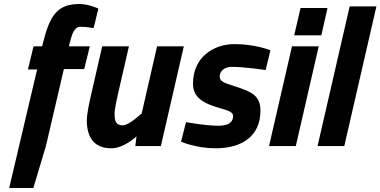

<svg xmlns="http://www.w3.org/2000/svg" viewBox="-20 -732 1906 962"><path d="M402 -386 430 -500H325L330 -519C341 -560 350 -598 384 -598C414 -598 449 -591 449 -591L473 -689C473 -689 424 -712 378 -712C267 -712 230 -654 196 -520L191 -500H148L120 -384H166L26 210H147L210 0L300 -386Z M690 -164C690 -164 627 -104 595 -104C561 -104 554 -125 554 -162C554 -185 566 -240 572 -265L626 -500H492L436 -255C429 -226 415 -162 415 -129C415 -51 446 11 537 11C603 11 664 -49 664 -49L658 0H786L901 -500H767Z M1335 -480C1335 -480 1261 -511 1155 -511C1047 -511 947 -443 947 -313C947 -241 1001 -213 1086 -189C1128 -177 1148 -169 1148 -151C1148 -123 1130 -102 1075 -102C1008 -102 912 -120 912 -120L887 -22C887 -22 963 11 1060 11C1190 11 1285 -48 1285 -178C1285 -255 1237 -274 1152 -301C1098 -318 1081 -326 1081 -348C1081 -375 1102 -397 1143 -397C1208 -397 1311 -381 1311 -381L1335 -480Z M1590 -555 1621 -692H1486L1454 -555ZM1462 0 1577 -500H1443L1328 0Z M1705 0 1866 -700H1732L1571 0Z"/></svg>

Font: RazerF5
Style: Bold Italic
Weight: 700
Foundry: Razer Inc.
Version: Version 2